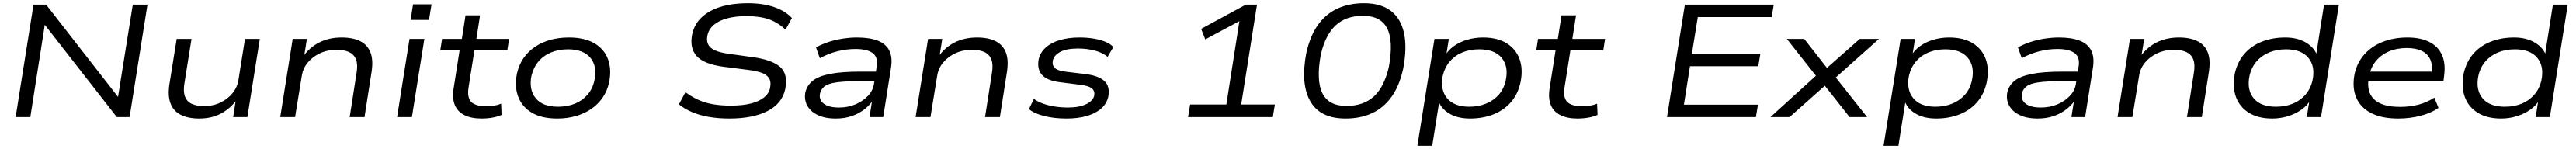

<svg xmlns="http://www.w3.org/2000/svg" viewBox="-20 -734 16139 934"><path d="M78 0 190 -705H269L727 -117H718L812 -705H904L792 0H712L254 -587H262L170 0Z M1228 9Q1160 9 1113.5 -14Q1067 -37 1048.5 -85.5Q1030 -134 1042 -209L1087 -490H1180L1136 -215Q1127 -163 1138.5 -130.5Q1150 -98 1180.5 -83.5Q1211 -69 1259 -69Q1315 -69 1361 -91Q1407 -113 1437 -150Q1467 -187 1474 -232L1515 -490H1608L1530 0H1441L1458 -112H1466Q1425 -55 1366 -23Q1307 9 1228 9Z M1736 0 1814 -490H1903L1885 -378H1878Q1919 -437 1980.5 -468Q2042 -499 2121 -499Q2191 -499 2237 -476Q2283 -453 2301.5 -405Q2320 -357 2308 -281L2264 0H2171L2214 -275Q2223 -329 2211 -360.5Q2199 -392 2168.5 -407Q2138 -422 2089 -422Q2032 -422 1985 -400Q1938 -378 1908 -341.5Q1878 -305 1871 -258L1829 0Z M2553 -609 2568 -707H2684L2668 -609ZM2468 0 2546 -490H2639L2561 0Z M2997 9Q2933 9 2890 -12.5Q2847 -34 2830 -75.5Q2813 -117 2822 -177L2860 -420H2739L2750 -490H2874L2897 -638H2988L2965 -490H3170L3159 -420H2953L2916 -186Q2906 -121 2933.5 -94.5Q2961 -68 3026 -68Q3051 -68 3074.5 -71.5Q3098 -75 3120 -84L3123 -14Q3100 -3 3066.5 3Q3033 9 2997 9Z M3472 9Q3375 9 3313.5 -27Q3252 -63 3227.5 -126.5Q3203 -190 3219 -272Q3231 -327 3260 -369Q3289 -411 3331.5 -440Q3374 -469 3428 -484Q3482 -499 3545 -499Q3641 -499 3703 -463.5Q3765 -428 3789 -364.5Q3813 -301 3797 -219Q3785 -164 3756 -122Q3727 -80 3684.5 -51Q3642 -22 3588 -6.5Q3534 9 3472 9ZM3476 -65Q3536 -65 3583 -84.5Q3630 -104 3662 -141Q3694 -178 3705 -232Q3723 -319 3679 -372Q3635 -425 3539 -425Q3481 -425 3433.5 -405.5Q3386 -386 3354.5 -349Q3323 -312 3310 -259Q3293 -172 3336.5 -118.5Q3380 -65 3476 -65Z M4550 9Q4482 9 4423 -1Q4364 -11 4316 -31.5Q4268 -52 4234 -80L4275 -156Q4314 -127 4356 -108Q4398 -89 4448 -80.5Q4498 -72 4558 -72Q4632 -72 4684 -85Q4736 -98 4767 -123Q4798 -148 4805 -182Q4813 -223 4797.5 -245.5Q4782 -268 4748.5 -279Q4715 -290 4666 -296L4510 -316Q4389 -333 4344.5 -383.5Q4300 -434 4317 -519Q4328 -569 4357.5 -605Q4387 -641 4432.5 -665.5Q4478 -690 4537 -702Q4596 -714 4666 -714Q4760 -714 4830 -690Q4900 -666 4942 -621L4902 -548Q4855 -593 4798 -613Q4741 -633 4657 -633Q4588 -633 4536 -619Q4484 -605 4452.5 -578Q4421 -551 4413 -513Q4402 -463 4433 -435.5Q4464 -408 4545 -397L4695 -376Q4815 -360 4867 -315.5Q4919 -271 4900 -175Q4890 -129 4861.5 -94.5Q4833 -60 4787.5 -37Q4742 -14 4682.5 -2.5Q4623 9 4550 9Z M5217 9Q5149 9 5103.5 -13Q5058 -35 5038 -72Q5018 -109 5026 -154Q5036 -198 5071.5 -227Q5107 -256 5179.5 -270.5Q5252 -285 5374 -285H5486L5477 -225H5362Q5272 -225 5220.5 -217.5Q5169 -210 5146.5 -192.5Q5124 -175 5118 -148Q5110 -109 5141 -84.5Q5172 -60 5237 -60Q5292 -60 5339 -79.5Q5386 -99 5418 -132.5Q5450 -166 5456 -208L5473 -316Q5483 -374 5449 -400.5Q5415 -427 5340 -427Q5284 -427 5226.5 -412.5Q5169 -398 5117 -369L5093 -437Q5129 -457 5172 -471Q5215 -485 5261 -492Q5307 -499 5350 -499Q5428 -499 5479 -479.5Q5530 -460 5551.5 -418.5Q5573 -377 5563 -310L5514 0H5428L5446 -113L5456 -114Q5434 -79 5399 -51Q5364 -23 5318.5 -7Q5273 9 5217 9Z M5717 0 5795 -490H5884L5866 -378H5859Q5900 -437 5961.5 -468Q6023 -499 6102 -499Q6172 -499 6218 -476Q6264 -453 6282.5 -405Q6301 -357 6289 -281L6245 0H6152L6195 -275Q6204 -329 6192 -360.5Q6180 -392 6149.5 -407Q6119 -422 6070 -422Q6013 -422 5966 -400Q5919 -378 5889 -341.5Q5859 -305 5852 -258L5810 0Z M6663 9Q6584 9 6521.5 -7Q6459 -23 6427 -50L6458 -114Q6483 -96 6517 -84Q6551 -72 6590.5 -66Q6630 -60 6672 -60Q6741 -60 6784.5 -80.5Q6828 -101 6836 -134Q6841 -162 6823 -178.5Q6805 -195 6752 -202L6618 -219Q6541 -229 6509 -264.5Q6477 -300 6488 -362Q6498 -405 6531.5 -435.5Q6565 -466 6619.5 -482.5Q6674 -499 6744 -499Q6792 -499 6833.5 -492Q6875 -485 6906.5 -472Q6938 -459 6956 -439L6920 -378Q6887 -405 6838 -417.5Q6789 -430 6734 -430Q6661 -430 6622 -408Q6583 -386 6577 -355Q6571 -326 6588.5 -308.5Q6606 -291 6654 -285L6787 -269Q6867 -258 6901.5 -224.5Q6936 -191 6924 -127Q6914 -83 6878.5 -52.5Q6843 -22 6788 -6.5Q6733 9 6663 9Z M7424 0 7437 -79H7664L7750 -629L7795 -628L7532 -487L7506 -553L7786 -705H7856L7757 -79H7968L7955 0Z M8411 9Q8252 9 8190 -99Q8128 -207 8165 -403Q8190 -512 8239.5 -580Q8289 -648 8361.5 -681Q8434 -714 8526 -714Q8633 -714 8695.5 -665.5Q8758 -617 8777.5 -525.5Q8797 -434 8772 -303Q8748 -194 8698 -125.5Q8648 -57 8576 -24Q8504 9 8411 9ZM8416 -70Q8522 -70 8587 -128Q8652 -186 8682 -313Q8712 -476 8672 -555.5Q8632 -635 8520 -635Q8414 -635 8349.5 -575.5Q8285 -516 8256 -393Q8226 -230 8265.5 -150Q8305 -70 8416 -70Z M8861 180 8968 -490H9058L9040 -376H9029Q9050 -416 9087.5 -443.5Q9125 -471 9173 -485Q9221 -499 9272 -499Q9362 -499 9420 -463Q9478 -427 9501 -364Q9524 -301 9507 -217Q9491 -144 9447 -93.5Q9403 -43 9337 -17Q9271 9 9191 9Q9111 9 9058 -24Q9005 -57 8991 -109L9000 -110L8954 180ZM9186 -65Q9244 -65 9291.5 -84.5Q9339 -104 9371.5 -141Q9404 -178 9415 -232Q9433 -319 9388.5 -372Q9344 -425 9249 -425Q9191 -425 9144 -406Q9097 -387 9065 -350Q9033 -313 9020 -259Q9003 -172 9047 -118.5Q9091 -65 9186 -65Z M9864 9Q9800 9 9757 -12.5Q9714 -34 9697 -75.5Q9680 -117 9689 -177L9727 -420H9606L9617 -490H9741L9764 -638H9855L9832 -490H10037L10026 -420H9820L9783 -186Q9773 -121 9800.5 -94.5Q9828 -68 9893 -68Q9918 -68 9941.5 -71.5Q9965 -75 9987 -84L9990 -14Q9967 -3 9933.5 3Q9900 9 9864 9Z M10425 0 10537 -705H11094L11081 -627H10618L10581 -397H11010L10997 -319H10569L10531 -78H10995L10982 0Z M11073 0 11379 -278 11382 -229 11176 -490H11285L11437 -296H11413L11633 -490H11753L11462 -230V-274L11679 0H11569L11405 -208H11427L11193 0Z M11782 180 11889 -490H11979L11961 -376H11950Q11971 -416 12008.5 -443.5Q12046 -471 12094 -485Q12142 -499 12193 -499Q12283 -499 12341 -463Q12399 -427 12422 -364Q12445 -301 12428 -217Q12412 -144 12368 -93.5Q12324 -43 12258 -17Q12192 9 12112 9Q12032 9 11979 -24Q11926 -57 11912 -109L11921 -110L11875 180ZM12107 -65Q12165 -65 12212.5 -84.5Q12260 -104 12292.5 -141Q12325 -178 12336 -232Q12354 -319 12309.5 -372Q12265 -425 12170 -425Q12112 -425 12065 -406Q12018 -387 11986 -350Q11954 -313 11941 -259Q11924 -172 11968 -118.5Q12012 -65 12107 -65Z M12748 9Q12680 9 12634.5 -13Q12589 -35 12569 -72Q12549 -109 12557 -154Q12567 -198 12602.5 -227Q12638 -256 12710.5 -270.5Q12783 -285 12905 -285H13017L13008 -225H12893Q12803 -225 12751.5 -217.5Q12700 -210 12677.5 -192.5Q12655 -175 12649 -148Q12641 -109 12672 -84.5Q12703 -60 12768 -60Q12823 -60 12870 -79.5Q12917 -99 12949 -132.5Q12981 -166 12987 -208L13004 -316Q13014 -374 12980 -400.5Q12946 -427 12871 -427Q12815 -427 12757.5 -412.5Q12700 -398 12648 -369L12624 -437Q12660 -457 12703 -471Q12746 -485 12792 -492Q12838 -499 12881 -499Q12959 -499 13010 -479.5Q13061 -460 13082.5 -418.5Q13104 -377 13094 -310L13045 0H12959L12977 -113L12987 -114Q12965 -79 12930 -51Q12895 -23 12849.5 -7Q12804 9 12748 9Z M13248 0 13326 -490H13415L13397 -378H13390Q13431 -437 13492.5 -468Q13554 -499 13633 -499Q13703 -499 13749 -476Q13795 -453 13813.5 -405Q13832 -357 13820 -281L13776 0H13683L13726 -275Q13735 -329 13723 -360.5Q13711 -392 13680.5 -407Q13650 -422 13601 -422Q13544 -422 13497 -400Q13450 -378 13420 -341.5Q13390 -305 13383 -258L13341 0Z M14218 9Q14129 9 14070.5 -27.5Q14012 -64 13989.5 -127.5Q13967 -191 13983 -274Q14000 -348 14044 -398Q14088 -448 14154 -473.5Q14220 -499 14299 -499Q14376 -499 14430 -466.5Q14484 -434 14500 -381H14491L14542 -705H14635L14523 0H14434L14452 -115H14462Q14440 -75 14401.5 -47.5Q14363 -20 14315.5 -5.5Q14268 9 14218 9ZM14240 -65Q14300 -65 14347 -84.5Q14394 -104 14426 -141Q14458 -178 14470 -231Q14488 -319 14443.5 -372Q14399 -425 14304 -425Q14246 -425 14198.5 -405.5Q14151 -386 14119 -349Q14087 -312 14075 -259Q14057 -171 14101 -118Q14145 -65 14240 -65Z M15007 9Q14904 9 14837.5 -25Q14771 -59 14744 -121.5Q14717 -184 14733 -269Q14749 -342 14795 -393.5Q14841 -445 14910.5 -472Q14980 -499 15065 -499Q15146 -499 15201 -471.5Q15256 -444 15280.5 -390.5Q15305 -337 15294 -256L15290 -224H14796L14805 -285H15240L15215 -267Q15224 -323 15208 -360Q15192 -397 15154.5 -415Q15117 -433 15060 -433Q14998 -433 14948 -411.5Q14898 -390 14865.5 -349.5Q14833 -309 14823 -251L14822 -246Q14812 -187 14830.5 -146.5Q14849 -106 14896 -85Q14943 -64 15018 -64Q15079 -64 15133 -78Q15187 -92 15233 -122L15259 -58Q15215 -26 15147.5 -8.5Q15080 9 15007 9Z M15652 9Q15563 9 15504.5 -27.5Q15446 -64 15423.5 -127.5Q15401 -191 15417 -274Q15434 -348 15478 -398Q15522 -448 15588 -473.5Q15654 -499 15733 -499Q15810 -499 15864 -466.5Q15918 -434 15934 -381H15925L15976 -705H16069L15957 0H15868L15886 -115H15896Q15874 -75 15835.5 -47.5Q15797 -20 15749.5 -5.5Q15702 9 15652 9ZM15674 -65Q15734 -65 15781 -84.5Q15828 -104 15860 -141Q15892 -178 15904 -231Q15922 -319 15877.5 -372Q15833 -425 15738 -425Q15680 -425 15632.5 -405.5Q15585 -386 15553 -349Q15521 -312 15509 -259Q15491 -171 15535 -118Q15579 -65 15674 -65Z"/></svg>

Font: Nunito Sans 10pt Expanded
Style: Italic
Weight: 400
Width: 7
Italic angle: -9°
Designer: Vernon Adams
Foundry: Vernon Adams
Version: Version 3.101;gftools[0.9.27]